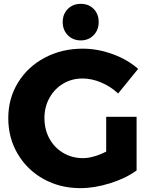

<svg xmlns="http://www.w3.org/2000/svg" viewBox="-20 -965 783 998"><path d="M532 -358H690V-79Q634 -38 552.5 -12.5Q471 13 398 13Q292 13 206.5 -34.5Q121 -82 72 -165Q23 -248 23 -351Q23 -453 73.5 -535.5Q124 -618 212.5 -665Q301 -712 410 -712Q488 -712 566 -683.5Q644 -655 698 -607L594 -479Q556 -515 506.5 -536Q457 -557 409 -557Q353 -557 308 -530Q263 -503 237 -456Q211 -409 211 -351Q211 -292 237 -244.5Q263 -197 309 -170Q355 -143 411 -143Q464 -143 532 -177ZM493 -850Q493 -809 466.5 -782Q440 -755 400 -755Q359 -755 332.5 -782Q306 -809 306 -850Q306 -892 332.5 -918.5Q359 -945 400 -945Q441 -945 467 -918.5Q493 -892 493 -850Z"/></svg>

Font: Montserrat arm2
Style: Bold
Weight: 700
Designer: Julieta Ulanovsky
Foundry: Julieta Ulanovsky
Version: Version 6.000